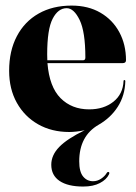

<svg xmlns="http://www.w3.org/2000/svg" viewBox="-20 -474 498 704"><path d="M379.5 165.5Q370.5 184.5 346.2 197.2Q322 210 285 210Q229 210 198.5 189.5Q168 169 168 130Q168 95 197 65Q226 35 290.5 3.5Q274 7 259.2 8.5Q244.5 10 234 10Q169.5 10 119.8 -18.2Q70 -46.5 41.8 -97Q13.5 -147.5 13.5 -214.5Q13.5 -287.5 41.8 -341.2Q70 -395 121.5 -424.2Q173 -453.5 242.5 -453.5Q303.5 -453.5 348.2 -427.5Q393 -401.5 417.5 -356Q442 -310.5 442 -253Q442 -242.5 429.5 -242.5H154Q161 -155.5 202 -114.2Q243 -73 307 -73Q360.5 -73 395.8 -101Q431 -129 433 -177Q433 -180.5 436 -180.5Q439.5 -180.5 439.5 -176Q438 -123.5 412 -82.8Q386 -42 341.5 -16.5Q270.5 24.5 270.5 117.5Q270.5 156 284.8 173.2Q299 190.5 321 190.5Q337 190.5 350.8 181.2Q364.5 172 371.5 160Q375 155 379 157Q382.5 159 379.5 165.5ZM153 -275Q153 -263.5 153.5 -253H284.5Q293 -253 293 -263Q293 -357.5 272 -400.8Q251 -444 224.5 -444Q193 -444 173 -405.2Q153 -366.5 153 -275Z"/></svg>

Font: Fraunces 144pt S000
Style: Bold
Weight: 700
Version: Version 1.000; ttfautohint (v1.8.3)